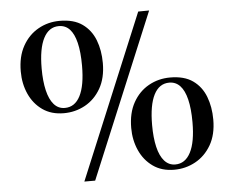

<svg xmlns="http://www.w3.org/2000/svg" viewBox="-53 -813 1066 875"><g transform="rotate(-5 480.5 -375.5)"><path d="M298 0 610 -750.5 660 -751 347.5 0ZM232.5 -318.5Q175.5 -318.5 135.5 -346.5Q95.5 -374.5 74.2 -421.5Q53 -468.5 53 -525Q53 -593.5 79.8 -641.2Q106.5 -689 151.2 -714.2Q196 -739.5 249.5 -739.5Q314 -739.5 353.2 -711.5Q392.5 -683.5 410.8 -636.2Q429 -589 429 -531Q429 -462.5 401.8 -415Q374.5 -367.5 329.8 -343Q285 -318.5 232.5 -318.5ZM239 -342Q285 -342 309.2 -389.2Q333.5 -436.5 333.5 -527Q333.5 -590 323.2 -632Q313 -674 293.2 -695Q273.5 -716 243.5 -716Q198 -716 173.5 -668.5Q149 -621 149 -530Q149 -472 159 -429.8Q169 -387.5 189 -364.8Q209 -342 239 -342ZM711 -18Q654 -18 614 -46.5Q574 -75 553 -122Q532 -169 532 -224.5Q532 -293 558.8 -340.8Q585.5 -388.5 630.2 -413.5Q675 -438.5 728.5 -438.5Q793 -438.5 832.2 -410.8Q871.5 -383 889.8 -335.5Q908 -288 908 -230.5Q908 -161.5 880.5 -114.2Q853 -67 808.2 -42.5Q763.5 -18 711 -18ZM718 -41.5Q763.5 -41.5 788 -88.8Q812.5 -136 812.5 -226.5Q812.5 -289 802.2 -331Q792 -373 772 -394.2Q752 -415.5 722.5 -415.5Q676.5 -415.5 652.2 -368Q628 -320.5 628 -229.5Q628 -171.5 638 -129.2Q648 -87 668.2 -64.2Q688.5 -41.5 718 -41.5Z"/></g></svg>

Font: Merriweather 144pt SemiBold
Style: Regular
Weight: 600
Version: Version 2.100